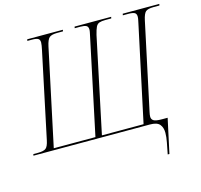

<svg xmlns="http://www.w3.org/2000/svg" viewBox="-146 -853 1261 1202"><g transform="rotate(-15 484.5 -252.0)"><path d="M795 210Q803 169 809.5 135.5Q816 102 816 75Q816 41 799 20.5Q782 0 736 0H-19L-17 -10H14Q50 -10 64.5 -21.5Q79 -33 87 -72L204 -626Q207 -641 209 -652.5Q211 -664 211 -672Q211 -691 199.5 -697.5Q188 -704 162 -704H130L132 -714H363L361 -704H323Q287 -704 272.5 -691.5Q258 -679 249 -637L116 -12H386L516 -626Q519 -641 521.5 -652.5Q524 -664 524 -672Q524 -691 512 -697.5Q500 -704 474 -704H437L439 -714H676L674 -704H635Q611 -704 596.5 -699Q582 -694 574 -677.5Q566 -661 558 -628L428 -12H698L829 -625Q832 -640 834.5 -651.5Q837 -663 837 -672Q837 -691 825 -697.5Q813 -704 786 -704H749L751 -714H988L986 -704H948Q911 -704 897 -692Q883 -680 874 -638L754 -76Q750 -58 750 -47Q750 -29 764 -20.5Q778 -12 817 -12H854L806 210Z"/></g></svg>

Font: Noto Serif Display SemiCondensed ExtraLight
Style: Italic
Weight: 200
Width: 4
Italic angle: -12°
Designer: Monotype Design Team
Foundry: Monotype Imaging Inc.
Version: Version 2.009